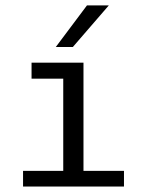

<svg xmlns="http://www.w3.org/2000/svg" viewBox="-20 -684 540 704"><path d="M95.7 -454.1H286.1V-57.6H434.6V0H64.5V-57.6H211.9V-395.5H95.7ZM298.8 -664.1H378.9L247.1 -511.7H184.6Z"/></svg>

Font: BabelStone Xiangqi
Style: Regular
Weight: 400
Designer: Andrew West
Foundry: BabelStone
Version: Version 11.000 June 09, 2018